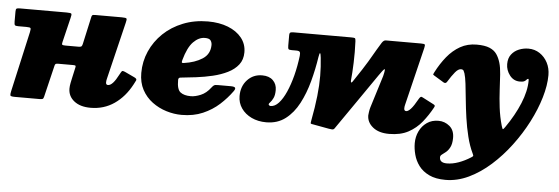

<svg xmlns="http://www.w3.org/2000/svg" viewBox="-51 -704 3279 1127"><g transform="rotate(5 1588.5 -140.0)"><path d="M653 -490 571 -151Q568.5 -141 568.5 -131Q568.5 -117 581 -117Q608.5 -117 642.5 -184Q651.5 -201 655.5 -205.2Q659.5 -209.5 678.5 -200.5L730.5 -176Q748 -168 743.2 -158.2Q738.5 -148.5 730.5 -133.5Q691 -59 629.8 -17Q568.5 25 490.5 25Q429 25 393.2 -3.5Q357.5 -32 357.5 -77Q357.5 -91.5 361.2 -110Q365 -128.5 367.5 -140L381.5 -203Q383.5 -211.5 380.5 -213.8Q377.5 -216 366 -216H280Q269 -216 264.8 -213.8Q260.5 -211.5 258.5 -203L213.5 -16Q211 -5 206 -2.5Q201 0 187 0H41Q17 0 15.5 -7Q14 -14 18 -32L97.5 -386Q101.5 -404.5 99 -409.8Q96.5 -415 74 -415H26Q10.5 -415 6.5 -419.2Q2.5 -423.5 2.5 -440V-499Q2.5 -513.5 7.2 -516.8Q12 -520 26 -520H302Q327 -520 330.2 -515.2Q333.5 -510.5 328 -490L293 -345Q289.5 -332 293.2 -329Q297 -326 314 -326H391Q403.5 -326 407.2 -330.8Q411 -335.5 413 -345L447 -499Q449.5 -513.5 453 -516.8Q456.5 -520 470.5 -520H627Q652 -520 655.2 -515.2Q658.5 -510.5 653 -490Z M769.5 -205Q769.5 -272.5 796.2 -333Q823 -393.5 871.5 -440Q920 -486.5 987 -513.2Q1054 -540 1134 -540Q1200.5 -540 1252 -519.8Q1303.5 -499.5 1332.8 -463Q1362 -426.5 1362 -378Q1362 -334.5 1338.8 -304.8Q1315.5 -275 1276.5 -255.8Q1237.5 -236.5 1190 -225.2Q1142.5 -214 1093.2 -207.8Q1044 -201.5 1001 -197.5Q988.5 -196.5 988.5 -182.5Q988 -127 1009.5 -110.5Q1031 -94 1070.5 -94Q1096.5 -94 1129 -107.5Q1161.5 -121 1187.5 -155.5Q1194 -164 1200 -168.5Q1206 -173 1221.5 -173H1298.5Q1320.5 -173 1325.2 -166.5Q1330 -160 1319 -145Q1289 -103 1247.5 -65.2Q1206 -27.5 1151.2 -3.8Q1096.5 20 1026.5 20Q981.5 20 936 6Q890.5 -8 852.8 -36Q815 -64 792.2 -106.2Q769.5 -148.5 769.5 -205ZM1012.5 -284.5Q1078 -293.5 1121.8 -321.8Q1165.5 -350 1166 -404Q1166 -418.5 1158.2 -430.2Q1150.5 -442 1124 -442Q1088 -442 1056 -409.5Q1024 -377 1003 -301Q1000 -289.5 1001.5 -286.5Q1003 -283.5 1012.5 -284.5Z M2411.5 -495 2328.5 -154Q2325.5 -143 2325.5 -132Q2325.5 -117 2338 -117Q2349 -117 2365 -134Q2381 -151 2406 -196Q2410 -203 2414.8 -206.8Q2419.5 -210.5 2427.5 -205.5L2494 -171Q2500.5 -167.5 2502.2 -164.2Q2504 -161 2499 -152Q2474 -106 2441.5 -65.5Q2409 -25 2362.8 0Q2316.5 25 2249.5 25Q2188.5 25 2153.5 -3.5Q2118.5 -32 2118.5 -73Q2118.5 -77 2120.8 -92.8Q2123 -108.5 2126.5 -120L2185.5 -310Q2197 -356.5 2189 -350.8Q2181 -345 2159 -313Q2101.5 -229 2047 -150.8Q1992.5 -72.5 1928 21Q1923 28.5 1913 27.8Q1903 27 1894.5 25.5L1791 6.5Q1785.5 5.5 1785.8 1.2Q1786 -3 1787.5 -11Q1803.5 -95 1810.5 -159.8Q1817.5 -224.5 1817.2 -278.8Q1817 -333 1811 -386Q1808.5 -410 1805 -411.8Q1801.5 -413.5 1797.5 -389Q1786.5 -316 1767 -243.5Q1747.5 -171 1716.2 -111.5Q1685 -52 1638 -16Q1591 20 1525 20Q1476.5 20 1438.2 1.8Q1400 -16.5 1378 -48.2Q1356 -80 1356 -120Q1356 -178 1390.8 -215.2Q1425.5 -252.5 1478 -252.5Q1519.5 -252.5 1542 -230.2Q1564.5 -208 1564.5 -173.5Q1564.5 -143.5 1556 -126Q1547.5 -108.5 1539 -99.8Q1530.5 -91 1530.5 -87.5Q1530.5 -82.5 1534.8 -80Q1539 -77.5 1542.5 -77.5Q1567.5 -77.5 1590.2 -102.2Q1613 -127 1632.2 -170.2Q1651.5 -213.5 1665.8 -268.8Q1680 -324 1687.5 -385.5Q1689.5 -402.5 1685.2 -408.8Q1681 -415 1664 -415H1637.5Q1622 -415 1618.5 -419.5Q1615 -424 1615 -440V-500Q1615 -514.5 1620.8 -517.2Q1626.5 -520 1640 -520H1977.5Q1995 -520 2000 -517.8Q2005 -515.5 2005.5 -500Q2008.5 -435 2006.2 -373.5Q2004 -312 1999.5 -268.5Q1999 -260 2001.5 -257Q2004 -254 2010 -262.5Q2040.5 -307.5 2059.5 -337.2Q2078.5 -367 2090.8 -387.2Q2103 -407.5 2112.5 -424.2Q2122 -441 2132.8 -459.2Q2143.5 -477.5 2160 -504Q2170.5 -520 2183 -520H2390Q2409.5 -520 2412.5 -516Q2415.5 -512 2411.5 -495Z M2987.5 -348Q2950.5 -348 2927.5 -378Q2904.5 -408 2904.5 -444Q2904.5 -479 2921.8 -501.2Q2939 -523.5 2965.8 -534.2Q2992.5 -545 3021.5 -545Q3058.5 -545 3088 -525.5Q3117.5 -506 3134.5 -473.2Q3151.5 -440.5 3151.5 -400Q3151.5 -340 3130.2 -268Q3109 -196 3070.5 -121.2Q3032 -46.5 2980.2 22.5Q2928.5 91.5 2867.2 146.2Q2806 201 2738.8 233Q2671.5 265 2602.5 265Q2544.5 265 2506 246.5Q2467.5 228 2445.2 198.2Q2423 168.5 2413.8 133.5Q2404.5 98.5 2404.5 66Q2404.5 28 2420 -4.5Q2435.5 -37 2464.2 -57Q2493 -77 2532 -77Q2569.5 -77 2598 -53Q2626.5 -29 2626 17Q2625.5 51 2615.5 70.5Q2605.5 90 2592.5 100.8Q2579.5 111.5 2569.5 118.5Q2559.5 125.5 2559.5 135Q2559 168 2602.5 168Q2635.5 168 2671.2 155.2Q2707 142.5 2743 119.5Q2752.5 113.5 2753 110.5Q2753.5 107.5 2748.5 97Q2728 54.5 2714.8 1Q2701.5 -52.5 2693.5 -108.5Q2685.5 -164.5 2680.5 -216Q2675.5 -267.5 2670.8 -307.2Q2666 -347 2659.5 -367.5Q2657 -375.5 2653 -382.8Q2649 -390 2637 -390Q2621.5 -390 2603.2 -368.2Q2585 -346.5 2562 -309Q2554.5 -297 2542 -304L2484.5 -339Q2476 -343.5 2477.5 -347.2Q2479 -351 2483 -359Q2509.5 -410.5 2543.2 -452Q2577 -493.5 2620 -517.8Q2663 -542 2716.5 -542Q2765 -542 2792.8 -530.2Q2820.5 -518.5 2835 -497.5Q2849.5 -476.5 2858 -447.5Q2866 -420.5 2868.8 -379.8Q2871.5 -339 2874 -289Q2876.5 -239 2883 -185.5Q2889.5 -132 2904.5 -79.5Q2910 -61.5 2912.8 -61Q2915.5 -60.5 2925 -74Q2977.5 -149 3008 -223Q3038.5 -297 3038.5 -359Q3038.5 -368 3035 -368Q3030 -368 3026.5 -363Q3023 -358 3014.8 -353Q3006.5 -348 2987.5 -348Z"/></g></svg>

Font: Besley* Fatface
Style: Italic
Weight: 900
Italic angle: -13°
Designer: Owen Earl
Foundry: indestructible type*
Version: Version 3.000; ttfautohint (v1.8.3)